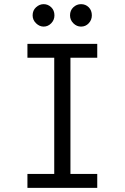

<svg xmlns="http://www.w3.org/2000/svg" viewBox="-20 -904 600 924"><path d="M112 0V-67H241V-626H112V-693H448V-626H319V-67H448V0ZM370 -776Q349 -776 333 -792Q317 -808 317 -830Q317 -854 333 -869Q349 -884 370 -884Q392 -884 407 -869Q422 -854 422 -830Q422 -808 407 -792Q392 -776 370 -776ZM190 -776Q170 -776 153.5 -792Q137 -808 137 -830Q137 -854 153.5 -869Q170 -884 190 -884Q211 -884 226.5 -869Q242 -854 242 -830Q242 -808 226.5 -792Q211 -776 190 -776Z"/></svg>

Font: Ubuntu Sans Mono
Style: Regular
Weight: 400
Monospace: yes
Designer: Dalton Maag Ltd
Foundry: Dalton Maag Ltd
Version: Version 1.006